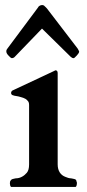

<svg xmlns="http://www.w3.org/2000/svg" viewBox="-20 -739 344 759"><path d="M284 -15C284 -17 284 -20 282 -23C282 -32 270.5 -31.6 261 -34C253 -34 245 -37 238 -40C219.9 -46.8 208 -63.2 208 -89V-450C208 -457 205 -461 200 -461C199 -461 198 -461 197 -460L193 -458L31 -382C28 -381 26 -379 26 -378C24 -376 24 -374 24 -373C24 -369 24 -366 26 -366C26 -361.6 46.9 -358.6 52 -358C65.7 -354.1 80.3 -351.6 88 -342C93 -338 95 -332 95 -324V-89C95 -74 92 -63 86 -56C75.8 -44.1 61 -34 42 -34C28.4 -30.6 25.1 -32.2 20 -22C20 -19 19 -16 19 -15C19 -10.3 20.3 -1.8 24 0H279C282.7 -1.8 284 -10.3 284 -15ZM146 -626 260 -514C261 -513 263 -512 266 -510C268 -510 270 -509 271 -509C272 -509 274 -510 276 -512L284 -520C287.8 -523.8 293 -531.1 293 -535C292 -538 290 -542 287 -547L166 -705C163 -708 160 -712 157 -714C154 -718 150 -719 146 -719C140 -719 131.8 -714.5 130 -709L10 -548C6.5 -542.7 5 -542.3 5 -535C5 -530.1 9 -524 13 -520L21 -512C24 -510 26 -509 27 -509C28 -509 30 -510 32 -510C35 -511 37 -513 38 -514Z"/></svg>

Font: fbb
Style: Bold
Weight: 400
Designer: David J. Perry, Michael Sharpe
Version: Version 1.045